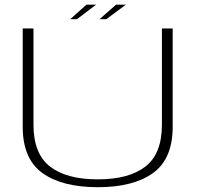

<svg xmlns="http://www.w3.org/2000/svg" viewBox="-20 -796 861 820"><path d="M397.5 3.5Q549.5 3.5 633.5 -57Q717.5 -117.5 717.5 -254.5V-674.5H671.5V-263.5Q671.5 -139.5 601.2 -84.8Q531 -30 397.5 -30Q264 -30 193.5 -84.8Q123 -139.5 123 -263.5V-674.5H77V-254.5Q77 -117.5 161.2 -57Q245.5 3.5 397.5 3.5ZM405 -714H434L517.5 -776H475.5ZM280 -714H308.5L390.5 -776H349Z"/></svg>

Font: Anybody Expanded ExtraLight
Style: Regular
Weight: 250
Width: 7
Version: Version 1.113;gftools[0.9.25]